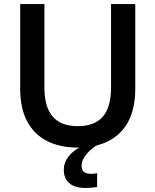

<svg xmlns="http://www.w3.org/2000/svg" viewBox="-20 -720 770 951"><path d="M80 -280V-700H200V-287Q200 -189 241.5 -142Q283 -95 365 -95Q448 -95 489 -142Q530 -189 530 -286V-700H650V-280Q650 -164 600.5 -93.5Q551 -23 460 0H461Q451 3 432.5 19Q414 35 399 57Q384 79 384 100Q384 121 395 131Q406 141 433 141Q442 141 461 138V206Q445 209 431 210Q417 211 403 211Q350 211 323 187Q296 163 296 122Q296 86 318.5 56.5Q341 27 374 11H365Q277 11 213 -21.5Q149 -54 114.5 -119Q80 -184 80 -280Z"/></svg>

Font: .
Style: 
Weight: 500
Designer: A.Korolkova, Vitaly Kuzmin
Foundry: ParaType Ltd
Version: Version 1.000; Glyphs 3.2, build 3192.0